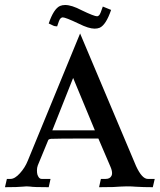

<svg xmlns="http://www.w3.org/2000/svg" viewBox="-50 -760 648 780"><path d="M570.8 0.5Q532.7 0.5 500.5 -1.5Q487.3 -2.9 464.8 -2.9Q450.2 -2.9 439 -2Q427.7 -1 409.9 -0.2Q392.1 0.5 352.5 0.5L359.9 -33.2H379.4Q396.5 -33.2 402.8 -45.4Q405.3 -49.8 405.3 -56.6Q405.3 -67.9 398.4 -83.5L349.6 -197.3Q165.5 -197.3 156.7 -196Q147.9 -194.8 146 -190.9L103.5 -87.9Q100.1 -78.6 100.1 -67.9Q100.1 -65.9 100.6 -57.9Q101.1 -49.8 106.2 -41.5Q111.3 -33.2 119.1 -33.2H155.3L147.9 0.5Q85 0.5 72.8 -2Q64.5 -2.9 57.6 -2.9Q51.8 -2.9 46.4 -2Q22.5 0.5 -29.8 0.5L-22 -33.2H-7.3Q10.3 -33.2 31 -56.2Q51.8 -79.1 63 -107.4L275.4 -624L502.9 -85Q526.9 -33.2 550.3 -33.2H578.6ZM335.4 -230.5 247.1 -443.4 162.6 -230.5ZM334.5 -643.6Q310.5 -643.6 270.5 -663.6Q216.3 -689.5 204.6 -689.5Q200.2 -689.5 195.3 -684.6Q190.4 -679.7 182.1 -652.8Q171.4 -652.8 163.6 -657.2L147.9 -664.6Q168 -724.1 193.8 -735.8Q203.1 -739.7 214.8 -739.7Q241.2 -739.7 281.7 -718.3Q332.5 -693.8 344.7 -693.8Q348.6 -693.8 353.3 -698.7Q357.9 -703.6 367.7 -733.4L401.4 -719.7Q380.9 -659.7 355.5 -647.5Q346.2 -643.6 334.5 -643.6Z"/></svg>

Font: Quaaykop
Style: Medium
Weight: 500
Designer: Tup Wanders
Foundry: Free font, DO NOT SELL
Version: Version 1.00;July 31, 2023;FontCreator 11.5.0.2430 64-bit